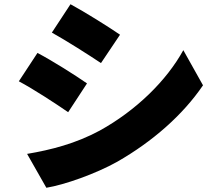

<svg xmlns="http://www.w3.org/2000/svg" viewBox="-20 -825 1040 907"><path d="M313 -805 225 -671C295 -632 397 -567 457 -527L547 -661C490 -700 383 -767 313 -805ZM108 -98 199 62C285 48 432 -4 534 -61C700 -156 843 -281 939 -422L846 -588C767 -444 623 -303 451 -208C338 -147 221 -117 108 -98ZM157 -575 69 -441C140 -403 241 -337 302 -295L391 -431C335 -470 229 -537 157 -575Z"/></svg>

Font: Noto Sans CJK JP Black
Style: Regular
Weight: 900
Designer: Ryoko NISHIZUKA (kana & ideographs); Paul D. Hunt (Latin, Greek & Cyrillic); Wenlong ZHANG (bopomofo); Sandoll Communica
Foundry: Adobe Systems Incorporated
Version: Version 1.004;PS 1.004;hotconv 1.0.82;makeotf.lib2.5.63406